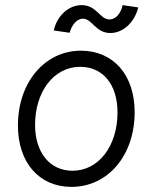

<svg xmlns="http://www.w3.org/2000/svg" viewBox="-20 -714 596 750"><path d="M259 16C402 16 506 -107 506 -276C506 -421 423 -516 296 -516C155 -516 50 -392 50 -224C50 -79 133 16 259 16ZM263 -47C175 -47 117 -118 117 -226C117 -357 191 -453 293 -453C382 -453 439 -384 439 -275C439 -143 365 -47 263 -47ZM411 -585C461 -585 506 -627 520 -685L459 -694C452 -661 432 -638 408 -638C370 -638 358 -694 299 -694C246 -694 202 -650 190 -595L252 -586C260 -616 280 -641 304 -641C340 -641 353 -585 411 -585Z"/></svg>

Font: Uncut Sans Book Italic
Style: Regular
Weight: 350
Italic angle: -11°
Designer: Kasper Nordkvist
Foundry: UNCUT.wtf
Version: Version 1.304;Glyphs 3.2 (3246)